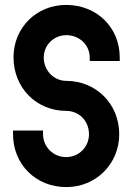

<svg xmlns="http://www.w3.org/2000/svg" viewBox="-20 -743 539 781"><path d="M250 18C370 18 465 -76 465 -197C465 -321 370 -414 250 -414C199 -414 158 -456 158 -509C158 -560 199 -600 250 -600C303 -600 345 -560 345 -509V-495H467V-510C467 -631 374 -723 249 -723C129 -723 35 -631 35 -510C35 -385 129 -292 249 -292C301 -292 342 -252 342 -197C342 -145 301 -104 249 -104C197 -104 155 -145 155 -198V-212H33V-197C33 -75 125 18 250 18Z"/></svg>

Font: Lineal
Style: Bold
Weight: 700
Designer: Created by Frank Adebiaye with contributions from Anton Moglia & Ariel Martín Pérez
Created by Frank ADEBIAYE with FontF
Foundry: Velvetyne Type Foundry
Version: Version 2.000;Glyphs 3.2 (3227)